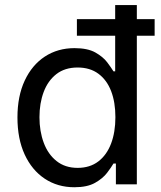

<svg xmlns="http://www.w3.org/2000/svg" viewBox="-20 -748 652 779"><path d="M281.7 11.7Q213.9 11.7 161.6 -22.9Q109.4 -57.6 80.1 -121.1Q50.8 -184.6 50.8 -271.5Q50.8 -357.9 80.3 -421.1Q109.9 -484.4 162.1 -518.6Q214.4 -552.7 282.2 -552.7Q335.4 -552.7 366.7 -535.2Q397.9 -517.6 414.8 -495.4Q431.6 -473.1 440.4 -458.5H447.3V-727.5H535.2V0H450.2V-84.5H440.4Q431.6 -69.3 414.3 -46.6Q397 -23.9 365.5 -6.1Q334 11.7 281.7 11.7ZM294.9 -66.9Q344.7 -66.9 378.9 -93Q413.1 -119.1 430.7 -165.5Q448.2 -211.9 448.2 -272.5Q448.2 -333 430.9 -378.2Q413.6 -423.3 379.4 -448.7Q345.2 -474.1 294.9 -474.1Q243.2 -474.1 208.7 -447.3Q174.3 -420.4 157.2 -374.8Q140.1 -329.1 140.1 -272.5Q140.1 -215.3 157.5 -168.7Q174.8 -122.1 209.5 -94.5Q244.1 -66.9 294.9 -66.9ZM292 -603V-670.4H607.4V-603Z"/></svg>

Font: Inter Variable
Style: Regular
Weight: 400
Designer: Rasmus Andersson
Foundry: rsms
Version: Version 4.001;git-9221beed3